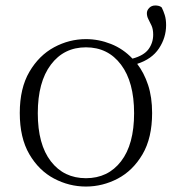

<svg xmlns="http://www.w3.org/2000/svg" viewBox="-20 -663 624 697"><path d="M292 -16.1Q372.1 -16.1 419.4 -77.4Q466.8 -138.7 466.8 -252Q466.8 -365.2 419.4 -428.2Q372.1 -491.2 292 -491.2Q211.9 -491.2 164.6 -428.2Q117.2 -365.2 117.2 -252Q117.2 -138.7 164.6 -77.4Q211.9 -16.1 292 -16.1ZM583 -571.8Q583 -526.4 557.1 -487.3Q531.2 -448.2 478 -431.2Q502.9 -398.9 517.6 -354.5Q532.2 -310.1 532.2 -252.9Q532.2 -162.1 497.3 -102.8Q462.4 -43.5 407.5 -14.6Q352.5 14.2 292 14.2Q231 14.2 176 -14.9Q121.1 -43.9 86.4 -103.3Q51.8 -162.6 51.8 -252.9Q51.8 -342.8 86.7 -402.3Q121.6 -461.9 176.5 -491.5Q231.4 -521 292 -521Q338.4 -521 382.8 -503.4Q427.2 -485.8 460.9 -450.2Q502.4 -461.4 519.3 -484.6Q536.1 -507.8 536.1 -537.1Q536.1 -556.6 530.3 -569.6Q524.4 -582.5 518.8 -593Q513.2 -603.5 513.2 -615.2Q513.2 -625.5 521.7 -634.3Q530.3 -643.1 543.9 -643.1Q549.3 -643.1 555.4 -641.8Q561.5 -640.6 566.9 -636.2Q573.2 -624 578.1 -608.4Q583 -592.8 583 -571.8Z"/></svg>

Font: Source Han Serif CN ExtraLight
Style: Regular
Weight: 250
Designer: Ryoko NISHIZUKA  (kana & ideographs); Frank Grießhammer (Latin, Greek & Cyrillic); Wenlong ZHANG  (bopomofo); Sandoll Co
Foundry: Adobe Systems Incorporated
Version: Version 1.001;PS 1.001;hotconv 16.6.54;makeotf.lib2.5.65590